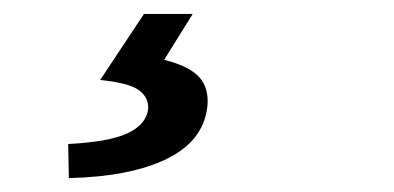

<svg xmlns="http://www.w3.org/2000/svg" viewBox="-20 -23 566 276"><path d="M79 233 78 184Q137 181 163.5 168.5Q190 156 193 134Q194 117 179.5 106.5Q165 96 124 92L187 -3H257L216 63Q252 72 266.5 88Q281 104 278 131Q272 180 219.5 205.5Q167 231 79 233Z"/></svg>

Font: Source Sans 3 Semibold
Style: Italic
Weight: 600
Italic angle: -11°
Designer: Paul D. Hunt
Foundry: Adobe
Version: Version 3.052;hotconv 1.1.0;makeotfexe 2.6.0